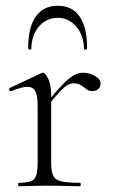

<svg xmlns="http://www.w3.org/2000/svg" viewBox="-20 -648 400 668"><path d="M139 -271 135 -281Q172 -327 195.5 -351.5Q219 -376 236 -385.5Q253 -395 269 -395Q290 -395 310 -384Q330 -373 330 -357Q330 -347 322.5 -339Q315 -331 301 -331Q289 -331 280.5 -338Q272 -345 262 -351.5Q252 -358 235 -358Q226 -358 215.5 -352.5Q205 -347 187.5 -328.5Q170 -310 139 -271ZM46 0Q43 0 43 -6Q43 -12 46 -12Q87 -12 99 -25Q111 -38 111 -81V-281Q111 -315 103 -330.5Q95 -346 75 -346Q65 -346 51 -342Q37 -338 19 -331Q15 -330 12.5 -335Q10 -340 14 -342L125 -394Q127 -395 130 -395Q137 -395 147.5 -374.5Q158 -354 158 -315V-81Q158 -52 165 -37Q172 -22 193.5 -17Q215 -12 258 -12Q261 -12 261 -6Q261 0 258 0Q234 0 202 -1Q170 -2 135 -2Q110 -2 86.5 -1Q63 0 46 0ZM89 -477Q89 -475 83.5 -475.5Q78 -476 78 -480Q78 -553 104.5 -590.5Q131 -628 181 -628Q231 -628 257 -590.5Q283 -553 283 -480Q283 -476 277.5 -475.5Q272 -475 272 -477Q272 -524 245.5 -555Q219 -586 181 -586Q141 -586 115 -555Q89 -524 89 -477Z"/></svg>

Font: Cormorant Garamond Light
Style: Regular
Weight: 300
Designer: Christian Thalmann (Catharsis Fonts)
Foundry: Catharsis Fonts
Version: Version 4.001